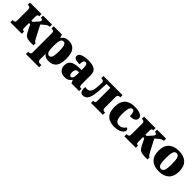

<svg xmlns="http://www.w3.org/2000/svg" viewBox="342 -2011 3696 3696"><g transform="rotate(45 2190.5 -163.0)"><path d="M20 0V-61H40Q62 -61 76 -74Q90 -87 90 -114V-422Q90 -449 76 -462Q62 -475 40 -475H20V-536H333V-475H321Q285 -475 285 -427V-308H318L404 -405Q416 -419 420 -427.5Q424 -436 424 -446Q424 -459 413.5 -467Q403 -475 375 -475V-536H620V-475Q598 -475 579.5 -469Q561 -463 540.5 -447.5Q520 -432 490 -405L458 -376L584 -134Q601 -102 612 -86Q623 -70 631 -65.5Q639 -61 647 -61H650V0H583Q524 0 488 -9.5Q452 -19 429.5 -42.5Q407 -66 386 -107L318 -243H285V-109Q285 -61 321 -61H333V0Z M665 220V159H685Q707 159 721 146Q735 133 735 106V-422Q735 -449 721 -462Q707 -475 685 -475H665V-536H889L913 -465H917Q938 -505 975 -525.5Q1012 -546 1070 -546Q1172 -546 1226 -481Q1280 -416 1280 -267Q1280 -118 1226.5 -54Q1173 10 1067 10Q1018 10 986.5 -4Q955 -18 933 -47H928Q930 -30 930 -15.5Q930 -1 930 20V106Q930 133 944 146Q958 159 980 159H1025V220ZM1005 -70Q1048 -70 1064 -120Q1080 -170 1080 -267Q1080 -365 1064 -414.5Q1048 -464 1005 -464Q962 -464 946 -414.5Q930 -365 930 -267Q930 -170 946 -120Q962 -70 1005 -70Z M1500 10Q1456 10 1419.5 -7.5Q1383 -25 1361.5 -60.5Q1340 -96 1340 -150Q1340 -234 1395.5 -273.5Q1451 -313 1563 -317L1640 -320V-374Q1640 -435 1626.5 -459Q1613 -483 1587 -483Q1562 -483 1548 -458.5Q1534 -434 1534 -370Q1455 -370 1417.5 -386.5Q1380 -403 1380 -443Q1380 -480 1410.5 -502.5Q1441 -525 1491.5 -535.5Q1542 -546 1603 -546Q1719 -546 1777 -508.5Q1835 -471 1835 -378V-131Q1835 -91 1847 -76Q1859 -61 1891 -61H1895V0H1684L1656 -64H1651Q1623 -24 1589.5 -7Q1556 10 1500 10ZM1585 -80Q1610 -80 1625 -107Q1640 -134 1640 -190V-255L1614 -254Q1572 -253 1556 -228Q1540 -203 1540 -160Q1540 -123 1551.5 -101.5Q1563 -80 1585 -80Z M2005 10Q1958 10 1939 -19.5Q1920 -49 1920 -92Q1920 -103 1921 -115Q1922 -127 1924 -140Q1936 -137 1947.5 -135Q1959 -133 1971 -133Q1999 -133 2023 -146.5Q2047 -160 2063.5 -194.5Q2080 -229 2084 -290Q2086 -313 2087.5 -341.5Q2089 -370 2090.5 -393Q2092 -416 2092 -422Q2092 -475 2039 -475H2019V-536H2540V-475H2520Q2498 -475 2484 -462Q2470 -449 2470 -422V-114Q2470 -87 2484 -74Q2498 -61 2520 -61H2540V0H2217V-61H2239Q2275 -61 2275 -109V-471H2170L2160 -285Q2152 -137 2116 -63.5Q2080 10 2005 10Z M2860 10Q2779 10 2718 -16Q2657 -42 2623.5 -102.5Q2590 -163 2590 -267Q2590 -371 2625.5 -432Q2661 -493 2722.5 -519.5Q2784 -546 2860 -546Q2943 -546 2991 -531Q3039 -516 3059.5 -492.5Q3080 -469 3080 -443Q3080 -424 3070 -402Q3060 -380 3027 -364.5Q2994 -349 2926 -349Q2926 -406 2913.5 -444.5Q2901 -483 2865 -483Q2842 -483 2825 -464Q2808 -445 2799 -398.5Q2790 -352 2790 -268Q2790 -172 2816 -123.5Q2842 -75 2906 -75Q2947 -75 2981 -96.5Q3015 -118 3037 -154Q3075 -146 3075 -106Q3075 -83 3051 -55.5Q3027 -28 2979.5 -9Q2932 10 2860 10Z M3125 0V-61H3145Q3167 -61 3181 -74Q3195 -87 3195 -114V-422Q3195 -449 3181 -462Q3167 -475 3145 -475H3125V-536H3438V-475H3426Q3390 -475 3390 -427V-308H3423L3509 -405Q3521 -419 3525 -427.5Q3529 -436 3529 -446Q3529 -459 3518.5 -467Q3508 -475 3480 -475V-536H3725V-475Q3703 -475 3684.5 -469Q3666 -463 3645.5 -447.5Q3625 -432 3595 -405L3563 -376L3689 -134Q3706 -102 3717 -86Q3728 -70 3736 -65.5Q3744 -61 3752 -61H3755V0H3688Q3629 0 3593 -9.5Q3557 -19 3534.5 -42.5Q3512 -66 3491 -107L3423 -243H3390V-109Q3390 -61 3426 -61H3438V0Z M4068 10Q3935 10 3860 -59.5Q3785 -129 3785 -268Q3785 -408 3860 -477Q3935 -546 4068 -546Q4201 -546 4276 -477Q4351 -408 4351 -268Q4351 -129 4276 -59.5Q4201 10 4068 10ZM4068 -53Q4114 -53 4132.5 -103Q4151 -153 4151 -268Q4151 -383 4132.5 -433Q4114 -483 4068 -483Q4022 -483 4003.5 -433Q3985 -383 3985 -268Q3985 -153 4003.5 -103Q4022 -53 4068 -53Z"/></g></svg>

Font: Noto Serif Black
Style: Regular
Weight: 900
Designer: Monotype Design Team
Foundry: Monotype Imaging Inc.
Version: Version 2.014; ttfautohint (v1.8.4.7-5d5b)